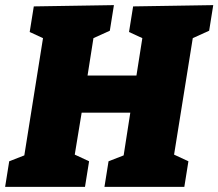

<svg xmlns="http://www.w3.org/2000/svg" viewBox="-32 -730 853 750"><path d="M801 -710 785 -610 721 -581 648 -126 704 -100 688 0H376L392 -100L451 -123L477 -290H287L260 -126L316 -100L300 0H-12L4 -100L63 -123L136 -581L84 -605L100 -705L413 -710L397 -610L333 -581L310 -435H501L524 -581L472 -605L488 -705Z"/></svg>

Font: Bitter Pro Black
Style: Italic
Weight: 900
Italic angle: -9°
Designer: Sol Matas, and Bitter project Authors
Foundry: Sol Matas
Version: Version 1.010